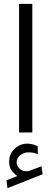

<svg xmlns="http://www.w3.org/2000/svg" viewBox="-20 -685 265 992"><path d="M69.8 224.6Q52.2 212.4 39.8 195.6Q27.3 178.7 27.3 150.4Q27.3 109.4 55.9 83.3Q84.5 57.1 120.6 57.1Q147.9 57.1 174.8 70.8L175.3 112.3Q161.6 105.5 149.4 103.8Q137.2 102.1 126 102.1Q103.5 102.1 84.7 116.5Q65.9 130.9 65.9 155.3Q66.4 173.3 83 188Q99.6 202.6 125 199.2Q126.5 199.2 132.3 197.3L194.3 174.3L200.2 215.3L18.6 287.1L13.2 247.1ZM147 -665V-0.5H78.6V-665Z"/></svg>

Font: Vazirmatn UI NL Light
Style: Regular
Weight: 300
Designer: Saber Rastikerdar
Foundry: Saber Rastikerdar
Version: Version 33.003